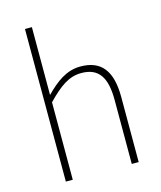

<svg xmlns="http://www.w3.org/2000/svg" viewBox="-117 -879 810 965"><g transform="rotate(-15 287.5 -397.0)"><path d="M105 0H141V-403C208 -472 256 -507 321 -507C411 -507 448 -450 448 -334V0H484V-339C484 -475 433 -540 325 -540C252 -540 197 -498 141 -441V-560V-794H105Z"/></g></svg>

Font: Harano Aji Gothic CN ExtraLight
Style: Regular
Weight: 250
Foundry: Masamichi Hosoda
Version: HaranoAjiGothicCN-ExtraLight version 20230610;ttx 4.39.4